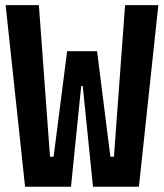

<svg xmlns="http://www.w3.org/2000/svg" viewBox="-20 -713 626 733"><path d="M75.7 0 1.5 -693.4H128.4L170.9 -114.7H184.6L236.3 -517.6H350.6L401.4 -114.7H415L457.5 -693.4H584.5L510.3 0H335L295.9 -384.3H290L251 0Z"/></svg>

Font: Cascadia Mono
Style: Bold
Weight: 700
Monospace: yes
Designer: Aaron Bell
Foundry: Saja Typeworks
Version: Version 2404.023; ttfautohint (v1.8.4)